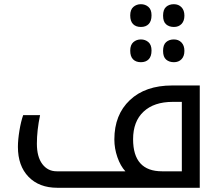

<svg xmlns="http://www.w3.org/2000/svg" viewBox="-20 -890 1052 910"><path d="M841.8 -78.1V-407.2H798.8Q710 -407.2 660.4 -360.8Q610.8 -314.5 610.8 -230Q610.8 -78.1 748 -78.1ZM252 0Q165.5 0 115.2 -52Q64.9 -104 64.9 -193.8Q64.9 -227.1 72 -270.5Q79.1 -314 89.8 -344.2H169.9Q154.8 -272 154.8 -209.2Q154.8 -146.5 180.7 -112.3Q206.5 -78.1 249 -78.1H574.2Q550.8 -103.5 536.4 -145Q522 -186.5 522 -229Q522 -346.2 595.5 -415.5Q668.9 -484.9 795.9 -484.9H926.8V0ZM840.3 -776.4Q826.7 -762.2 804.2 -762.2Q781.7 -762.2 767.3 -774.7Q752.9 -787.1 752.9 -815.9Q752.9 -844.7 767.3 -857.4Q781.7 -870.1 804 -870.1Q826.2 -870.1 840.1 -855.7Q854 -841.3 854 -815.9Q854 -790.5 840.3 -776.4ZM684.8 -776.1Q671.4 -762.2 647.7 -762.2Q624 -762.2 610.6 -775.9Q597.2 -789.6 597.2 -816.9Q597.2 -844.2 612.1 -857.2Q627 -870.1 647.7 -870.1Q668.5 -870.1 683.3 -857.4Q698.2 -844.7 698.2 -817.4Q698.2 -790 684.8 -776.1ZM840.3 -609.4Q826.7 -595.2 804.2 -595.2Q781.7 -595.2 767.3 -607.7Q752.9 -620.1 752.9 -648.9Q752.9 -677.7 767.3 -690.4Q781.7 -703.1 804 -703.1Q826.2 -703.1 840.1 -688.7Q854 -674.3 854 -648.9Q854 -623.5 840.3 -609.4ZM684.8 -609.1Q671.4 -595.2 647.7 -595.2Q624 -595.2 610.6 -608.9Q597.2 -622.6 597.2 -649.9Q597.2 -677.2 612.1 -690.2Q627 -703.1 647.7 -703.1Q668.5 -703.1 683.3 -690.4Q698.2 -677.7 698.2 -650.4Q698.2 -623 684.8 -609.1Z"/></svg>

Font: DroidArabicKufi
Style: Regular
Weight: 400
Designer: Pascal Zoghbi
Foundry: Ascender Corporation
Version: Version 1.00